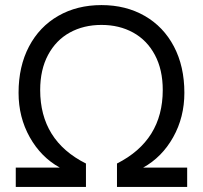

<svg xmlns="http://www.w3.org/2000/svg" viewBox="-20 -735 798 755"><path d="M716 -76V0H440V-92Q620 -183 620 -381Q620 -461 589 -519Q558 -577 503.5 -607Q449 -637 379 -637Q309 -637 254.5 -607Q200 -577 169 -519Q138 -461 138 -381Q138 -182 318 -92V0H42V-76H215Q141 -117 97 -195.5Q53 -274 53 -370Q53 -474 94 -552Q135 -630 209 -672.5Q283 -715 379 -715Q475 -715 549 -672.5Q623 -630 664 -552Q705 -474 705 -370Q705 -274 661 -195.5Q617 -117 543 -76Z"/></svg>

Font: CBA Beacon Sans
Style: Regular
Weight: 400
Designer: Wei Huang
Foundry: Wei Huang
Version: Version 1.002